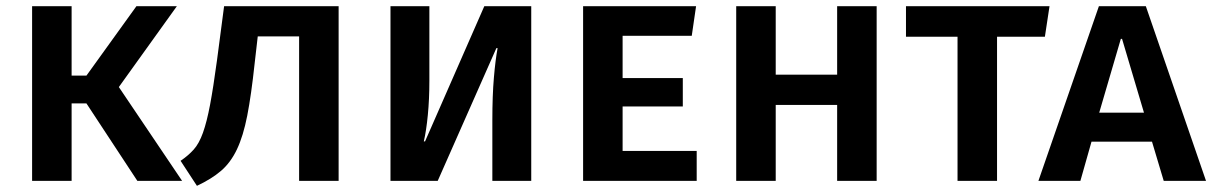

<svg xmlns="http://www.w3.org/2000/svg" viewBox="-20 -586 3927 622"><path d="M260 -251H212V0H84V-566H212V-341H260L422 -566H553L365 -304L570 0H425Z M565 -65Q590 -82 607.5 -101.5Q625 -121 637.5 -156Q650 -191 660.5 -246.5Q671 -302 683 -391L706 -566H1077V0H949V-468H815L805 -381Q794 -278 781 -211.5Q768 -145 747.5 -102Q727 -59 696 -32.5Q665 -6 618 16Z M1245 0V-566H1371V-324Q1371 -265 1366 -213.5Q1361 -162 1353 -128H1357L1549 -566H1701V0H1575V-197Q1575 -276 1580 -334.5Q1585 -393 1592 -430H1588L1398 0Z M1997 -470V-333H2192V-241H1997V-97H2237V0H1869V-566H2235L2221 -470Z M2692 0V-246H2493V0H2365V-566H2493V-344H2692V-566H2820V0Z M3210 -467V0H3082V-467H2915V-566H3380L3365 -467Z M3712 -127H3516L3480 0H3344L3540 -566H3692L3887 0H3750ZM3541 -221H3686L3615 -460H3611Z"/></svg>

Font: Qnwhxotralxmqkhsjrfbfhwcoqn
Style: Regular
Weight: 500
Designer: Carrois Corporate & Edenspiekermann
Foundry: Carrois Corporate GbR & Edenspiekermann AG
Version: Version 2.001